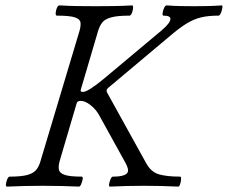

<svg xmlns="http://www.w3.org/2000/svg" viewBox="-20 -689 845 712"><path d="M6 3Q1 3 2 -6Q3 -15 7 -24.5Q11 -34 16 -34Q60 -34 82.5 -40.5Q105 -47 115 -60Q125 -73 130 -91L275 -575Q280 -593 278.5 -605.5Q277 -618 258 -624.5Q239 -631 191 -631Q186 -631 186.5 -640.5Q187 -650 191 -659.5Q195 -669 201 -669Q234 -667 267.5 -666.5Q301 -666 335 -666Q369 -666 402 -666.5Q435 -667 470 -669Q474 -669 473.5 -659.5Q473 -650 469 -640.5Q465 -631 460 -631Q415 -631 392 -624.5Q369 -618 359.5 -606Q350 -594 344 -575L280 -358Q276 -348 287 -348Q306 -348 364 -396L579 -576Q612 -604 612 -619Q612 -631 586 -631Q582 -631 583 -640.5Q584 -650 588.5 -659.5Q593 -669 598 -669Q623 -667 648.5 -666.5Q674 -666 700 -666Q725 -666 750.5 -666.5Q776 -667 802 -669Q806 -669 804.5 -659.5Q803 -650 799 -640.5Q795 -631 790 -631Q752 -631 725.5 -624.5Q699 -618 674 -603Q649 -588 618 -562L381 -363Q372 -355 377 -346L522 -84Q540 -51 569.5 -42.5Q599 -34 648 -34Q652 -34 651.5 -24.5Q651 -15 648 -6Q645 3 641 3Q577 0 514 0Q451 0 388 3Q383 3 384.5 -6Q386 -15 390 -24.5Q394 -34 399 -34Q455 -34 455 -57Q455 -68 442 -91L347 -263Q336 -283 316 -299Q296 -315 279 -315Q266 -315 264 -305L201 -91Q196 -72 198.5 -59.5Q201 -47 220 -40.5Q239 -34 283 -34Q288 -34 286.5 -24.5Q285 -15 281 -6Q277 3 273 3Q206 0 139 0Q72 0 6 3Z"/></svg>

Font: Junicode SmExp
Style: Italic
Weight: 400
Width: 6
Italic angle: -11°
Designer: Peter S. Baker
Version: Version 2.205; ttfautohint (v1.8.4)